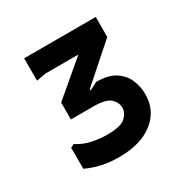

<svg xmlns="http://www.w3.org/2000/svg" viewBox="-93 -896 462 483"><g transform="rotate(-30 138.5 -654.5)"><path d="M142 -672V-668L165 -680Q200 -680 220 -667Q240 -654 248.5 -633.5Q257 -613 257 -592Q257 -544 220.5 -515.5Q184 -487 121 -487Q95 -487 72 -492Q49 -497 28 -507V-568L38 -573Q58 -560 80.5 -555.5Q103 -551 123 -551Q164 -551 177 -564Q190 -577 190 -591Q190 -606 177.5 -618Q165 -630 128 -630H63V-679L161 -762H65L38 -757V-822H246V-764Z"/></g></svg>

Font: AR One Sans Medium
Style: Regular
Weight: 500
Designer: Niteesh Yadav
Foundry: Niteesh Yadav
Version: Version 1.001;gftools[0.9.33]